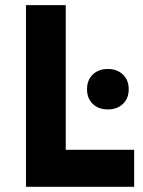

<svg xmlns="http://www.w3.org/2000/svg" viewBox="-20 -720 551 740"><path d="M80.1 -700.2H233.4V-142.6H497.1V0H80.1ZM395.5 -298.3Q359.4 -298.3 337.4 -319.6Q315.4 -340.8 315.4 -376Q315.4 -411.1 337.4 -432.6Q359.4 -454.1 395.5 -454.1Q431.6 -454.1 453.9 -432.6Q476.1 -411.1 476.1 -376Q476.1 -340.8 453.9 -319.6Q431.6 -298.3 395.5 -298.3Z"/></svg>

Font: DavidDev Light
Style: Regular
Weight: 300
Designer: David.dev
Foundry: David.dev
Version: Version 1.001;FEAKit 1.0